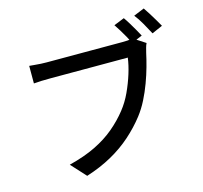

<svg xmlns="http://www.w3.org/2000/svg" viewBox="-125 -1000 1249 1183"><g transform="rotate(-15 500.0 -409.0)"><path d="M757 -836Q770 -818 784.5 -794Q799 -770 812.5 -746.5Q826 -723 836 -704L768 -675Q758 -696 745 -719.5Q732 -743 717.5 -766.5Q703 -790 690 -809ZM891 -862Q903 -845 918 -821Q933 -797 947.5 -772.5Q962 -748 972 -730L904 -700Q888 -731 866 -769.5Q844 -808 823 -834ZM853 -652Q847 -640 843 -625Q839 -610 835 -594Q827 -556 814 -509Q801 -462 782.5 -412Q764 -362 740 -314.5Q716 -267 685 -227Q640 -169 582 -117.5Q524 -66 451.5 -25.5Q379 15 288 44L202 -50Q301 -75 372.5 -110Q444 -145 498 -190.5Q552 -236 593 -288Q628 -332 653 -386Q678 -440 695 -494.5Q712 -549 718 -595Q703 -595 666 -595Q629 -595 579 -595Q529 -595 474.5 -595Q420 -595 369.5 -595Q319 -595 281 -595Q243 -595 226 -595Q195 -595 166.5 -594Q138 -593 118 -591V-703Q133 -702 152 -700Q171 -698 191 -697Q211 -696 227 -696Q241 -696 271 -696Q301 -696 342 -696Q383 -696 429 -696Q475 -696 520.5 -696Q566 -696 605.5 -696Q645 -696 673 -696Q701 -696 711 -696Q725 -696 742 -697Q759 -698 776 -702Z"/></g></svg>

Font: Noto Sans SC Medium
Style: Regular
Weight: 500
Designer: Ryoko NISHIZUKA  (kana, bopomofo & ideographs); Paul D. Hunt (Latin, Greek & Cyrillic); Sandoll Communications , Soo-you
Foundry: Adobe
Version: Version 2.004-H2;hotconv 1.0.118;makeotfexe 2.5.65603